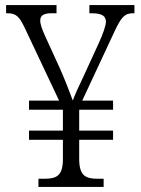

<svg xmlns="http://www.w3.org/2000/svg" viewBox="-20 -734 553 754"><path d="M131 0H387V-32H364C316 -32 291 -44 291 -110V-185H424V-221H291V-303H424V-339H303L429 -609C455 -665 469 -682 502 -682H508V-714H331V-682H338C381 -682 395 -671 396 -650C396 -633 385 -603 369 -567L307 -432C291 -399 273 -360 266 -339C254 -372 234 -423 215 -466L156 -595C146 -618 138 -638 138 -653C138 -673 151 -682 183 -682H202V-714H4V-682H9C42 -682 55 -670 75 -629L212 -339H94V-303H227V-221H94V-185H227V-105C226 -43 201 -32 154 -32H131Z"/></svg>

Font: Noto Serif Georgian SemiCondensed Light
Style: Regular
Weight: 300
Width: 4
Designer: Monotype Design Team, Akaki Razmadze
Foundry: Google LLC
Version: Version 2.003